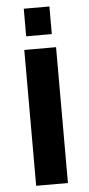

<svg xmlns="http://www.w3.org/2000/svg" viewBox="-56 -840 404 873"><g transform="rotate(-5 145.5 -403.5)"><path d="M218 0V-620H73V0ZM204 -681V-807H87V-681Z"/></g></svg>

Font: Gemini
Style: Regular
Weight: 700
Designer: Pushpananda Ekanayake, Sol Matas, Kosala Senevirathne
Foundry: Mooniak
Version: Version 1.000;PS 1.0;hotconv 1.0.86;makeotf.lib2.5.63406